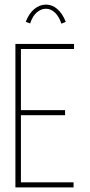

<svg xmlns="http://www.w3.org/2000/svg" viewBox="-20 -815 390 835"><path d="M47 0V-624H302V-602H71V-336H263V-314H71V-22H300V0ZM111 -713 92 -720Q106 -757 129.5 -776Q153 -795 180 -795Q207 -795 229.5 -775.5Q252 -756 266 -720L247 -712Q237 -743 219 -760Q201 -777 180 -777Q159 -777 140.5 -761.5Q122 -746 111 -713Z"/></svg>

Font: Inconsolata ExtraCondensed ExtraLight
Style: Regular
Weight: 200
Width: 2
Monospace: yes
Designer: Raph Levien, Cyreal, Brenton Simpson
Foundry: Raph Levien, Cyreal, Google
Version: Version 3.001; ttfautohint (v1.8.2.53-6de2)